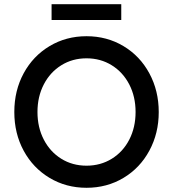

<svg xmlns="http://www.w3.org/2000/svg" viewBox="-20 -882 822 912"><path d="M48 -350Q48 -452 92.5 -534Q137 -616 215.5 -663Q294 -710 391 -710Q488 -710 566.5 -663Q645 -616 689.5 -533.5Q734 -451 734 -349.5Q734 -249 689.5 -166.5Q645 -84 566.5 -37Q488 10 391 10Q294 10 215.5 -37Q137 -84 92.5 -166Q48 -248 48 -350ZM624 -350Q624 -423.1 594 -481Q564 -539 510.8 -572Q457.6 -605 391 -605Q324 -605 271 -571.9Q217.9 -538.8 188 -480.9Q158 -422.9 158 -350Q158 -277 188 -219Q217.9 -161 271 -128Q324 -95 391 -95Q457.8 -95 511.1 -128Q564.5 -161 594.2 -219Q624 -277 624 -350ZM225 -862H556V-787H225Z"/></svg>

Font: Easer Grotesk Variable
Style: Regular
Weight: 400
Designer: Boardeaser, Bonnie Shaver-Troup, Thomas Jockin
Foundry: Lexend
Version: Version 1.001;Glyphs 3.1.2 (3151)